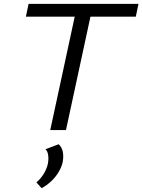

<svg xmlns="http://www.w3.org/2000/svg" viewBox="-20 -678 742 1001"><path d="M242 0 384 -658H466L324 0ZM115 -591 129 -658H702L688 -591ZM197 303 170 273Q193 253 208.5 227.5Q224 202 230 174Q234 150 231 130Q228 110 217 100L286 74Q303 90 307.5 114Q312 138 307 166Q302 191 286.5 217.5Q271 244 248 266Q225 288 197 303Z"/></svg>

Font: Ysabeau Infant Medium
Style: Italic
Weight: 500
Italic angle: -12°
Designer: Christian Thalmann (Catharsis Fonts)
Version: Version 2.001;gftools[0.9.30]; featfreeze: ss01,ss02,lnum